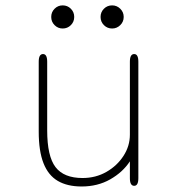

<svg xmlns="http://www.w3.org/2000/svg" viewBox="-20 -682 659 714"><path d="M140 -481Q155.5 -481 155.5 -452.5V-197Q155.5 -101 186.5 -60.5Q217.5 -20 287 -20Q336 -20 375.8 -42.8Q415.5 -65.5 439.2 -102.2Q463 -139 463 -181V-452.5Q463 -481 479 -481Q494.5 -481 494.5 -452.5V-19.5Q494.5 9 479 9Q463 9 463 -19.5V-82Q436.5 -41.5 389.8 -15Q343 11.5 283.5 11.5Q230.5 11.5 195 -9.2Q159.5 -30 141.8 -75Q124 -120 124 -192.5V-452.5Q124 -481 140 -481ZM213 -576Q195.5 -576 183 -588.5Q170.5 -601 170.5 -619Q170.5 -637 183 -649.5Q195.5 -662 213 -662Q231 -662 243.5 -649.5Q256 -637 256 -619Q256 -601 243.5 -588.5Q231 -576 213 -576ZM397 -576Q379 -576 366.5 -588.5Q354 -601 354 -619Q354 -637 366.5 -649.5Q379 -662 397 -662Q414.5 -662 427.2 -649.5Q440 -637 440 -619Q440 -601 427.2 -588.5Q414.5 -576 397 -576Z"/></svg>

Font: Sono ExtraLight
Style: Regular
Weight: 200
Designer: Tyler Finck
Foundry: Tyler Finck
Version: Version 2.112